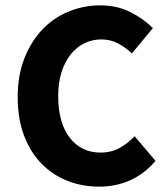

<svg xmlns="http://www.w3.org/2000/svg" viewBox="-20 -684 622 716"><path d="M349 12Q287 12 232 -9.5Q177 -31 135.5 -73Q94 -115 70 -177.5Q46 -240 46 -322Q46 -403 71 -466.5Q96 -530 138 -574Q180 -618 236 -641Q292 -664 354 -664Q417 -664 467 -638.5Q517 -613 550 -579L472 -485Q447 -508 419.5 -522.5Q392 -537 357 -537Q324 -537 294.5 -522.5Q265 -508 243.5 -481Q222 -454 209.5 -415Q197 -376 197 -327Q197 -226 240 -170.5Q283 -115 355 -115Q395 -115 426.5 -132.5Q458 -150 482 -176L560 -84Q478 12 349 12Z"/></svg>

Font: hySource Sans Pro
Style: Bold
Weight: 700
Designer: Paul D. Hunt
Foundry: Adobe Systems Incorporated
Version: Version 2.021;PS 2.000;hotconv 1.0.86;makeotf.lib2.5.63406